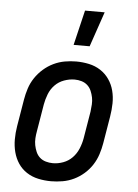

<svg xmlns="http://www.w3.org/2000/svg" viewBox="-54 -797 608 847"><g transform="rotate(5 250.0 -373.5)"><path d="M204 8Q175 8 147 2Q119 -4 96 -19Q73 -34 58 -56.5Q43 -79 36 -106Q29 -133 29 -162Q29 -191 34 -221L54 -341Q58 -365 66 -390Q74 -415 89 -437.5Q104 -460 124.5 -478Q145 -496 169 -507.5Q193 -519 218.5 -523.5Q244 -528 269 -528Q298 -528 326 -522Q354 -516 377 -501Q400 -486 415.5 -463.5Q431 -441 438 -414Q445 -387 444.5 -358Q444 -329 439 -299L419 -179Q415 -155 407 -130Q399 -105 384.5 -82.5Q370 -60 349.5 -42Q329 -24 305 -12.5Q281 -1 255 3.5Q229 8 204 8ZM205 -72Q228 -72 251 -80.5Q274 -89 291 -106.5Q308 -124 317.5 -147Q327 -170 331 -193L351 -313Q353 -329 354 -345Q355 -361 352 -376Q349 -391 343 -405Q337 -419 326 -429Q315 -439 300 -443.5Q285 -448 269 -448Q246 -448 222.5 -439.5Q199 -431 182 -413.5Q165 -396 156 -373Q147 -350 143 -327L123 -207Q120 -191 119 -175Q118 -159 121 -144Q124 -129 130 -115Q136 -101 147 -91Q158 -81 173.5 -76.5Q189 -72 205 -72ZM251 -600 288 -755H375L322 -600Z"/></g></svg>

Font: Iosevka Term Curly Medium
Style: Italic
Weight: 500
Italic angle: -9°
Designer: Belleve Invis
Foundry: Belleve Invis
Version: Version 32.3.0